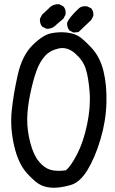

<svg xmlns="http://www.w3.org/2000/svg" viewBox="-20 -852 540 903"><path d="M233 31Q201 31 174.5 19.5Q148 8 107 -37Q66 -82 46.5 -166.5Q27 -251 35 -330Q43 -409 63.5 -500Q84 -591 133 -639.5Q182 -688 220.5 -695.5Q259 -703 293 -699Q327 -695 348.5 -682.5Q370 -670 410 -627.5Q450 -585 466.5 -518.5Q483 -452 480.5 -367Q478 -282 452.5 -196.5Q427 -111 391.5 -52.5Q356 6 311.5 18.5Q267 31 233 31ZM290 -51Q313 -70 342.5 -126.5Q372 -183 389.5 -266Q407 -349 401.5 -419Q396 -489 383 -529Q370 -569 333 -601Q296 -633 255.5 -624Q215 -615 190.5 -587.5Q166 -560 150.5 -516Q135 -472 122 -409.5Q109 -347 108 -294Q107 -241 122 -182.5Q137 -124 162.5 -93Q188 -62 217 -53.5Q246 -45 290 -51ZM325 -699 306 -709Q294 -725 296 -746Q306 -770 349 -811Q364 -826 390 -822L409 -813Q421 -799 419 -777L409 -758L349 -701ZM198 -717 178 -727Q166 -742 168 -764L178 -783L210 -813Q229 -834 259 -832L278 -822Q292 -807 288 -783L278 -764L245 -736Q226 -715 198 -717Z"/></svg>

Font: Kosefont JP
Style: Regular
Weight: 400
Designer: Nozomi Seto 瀬戸のぞみ
Version: Version 3.00;June 19, 2020